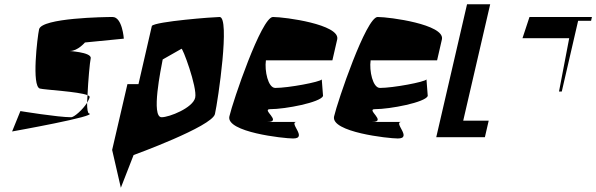

<svg xmlns="http://www.w3.org/2000/svg" viewBox="-20 -646 2807 904"><path d="M37 -27C37 -27 447 -100 399 -112C393 -113 390 -133 390 -162C369 -129 329 -94 315 -94C253 -94 76 -123 76 -123ZM164 -508C156 -472 128 -239 168 -229C191 -223 349 -215 392 -198C395 -266 403 -353 407 -371C414 -402 291 -406 310 -406C346 -406 380 -446 380 -446L563 -464C563 -464 556 -566 510 -566C476 -566 176 -562 164 -508ZM392 -198C392 -185 390 -173 390 -162C395 -171 400 -180 402 -188C403 -192 399 -195 392 -198Z M508 60 549 238 609 84C609 84 978 -50 992 -109C1007 -176 1064 -566 1014 -566C987 -566 712 -545 695 -524L632 -250H580ZM746 -366 834 -416C837 -430 910 -234 899 -186C888 -138 777 -94 741 -94C690 -94 738 -323 746 -366Z M1060 -98C1043 -24 1316 6 1360 6C1432 6 1334 -72 1378 -72H1239C1311 -72 1208 -132 1252 -132C1324 -132 1489 -164 1501 -194L1495 -272C1487 -260 1338 -232 1276 -232C1242 -232 1225 -313 1232 -362H1545L1568 -462C1579 -531 1322 -566 1265 -566C1211 -566 1076 -168 1060 -98Z M1553 -98C1536 -24 1809 6 1853 6C1925 6 1827 -72 1871 -72H1732C1804 -72 1701 -132 1745 -132C1817 -132 1982 -164 1994 -194L1988 -272C1980 -260 1831 -232 1769 -232C1735 -232 1718 -313 1725 -362H2038L2061 -462C2072 -531 1815 -566 1758 -566C1704 -566 1569 -168 1553 -98Z M2034 0H2263L2281 -78H2161L2288 -626H2179Z M2440 -466H2660L2612 -215H2625L2702 -548H2763L2767 -566H2473Z"/></svg>

Font: Crazy Punk
Style: Obl
Weight: 400
Version: Version 1